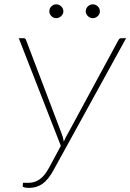

<svg xmlns="http://www.w3.org/2000/svg" viewBox="-20 -884 617 909"><path d="M115 -18.5Q145 -18.5 168.8 -35.8Q192.5 -53 212 -89.5L268 -193.5L69 -703H93Q100 -703 103 -695.5L271 -253.5Q275 -243.5 277.8 -233.5Q280.5 -223.5 282 -213.5Q286 -223.5 291.2 -233.5Q296.5 -243.5 302.5 -254L541.5 -695.5Q545.5 -703 554 -703H577L234 -79.5Q209 -33.5 181.5 -14Q154 5.5 117.5 5.5Q103 5.5 94.8 3Q86.5 0.5 87.5 -5L89 -18.5ZM280 -830.5Q280 -817.5 269.8 -807.8Q259.5 -798 246.5 -798Q233 -798 223.2 -807.8Q213.5 -817.5 213.5 -830.5Q213.5 -844 223.2 -853.8Q233 -863.5 246.5 -863.5Q259.5 -863.5 269.8 -853.8Q280 -844 280 -830.5ZM453 -830.5Q453 -817.5 442.8 -807.8Q432.5 -798 419.5 -798Q406 -798 396 -807.8Q386 -817.5 386 -830.5Q386 -844 396 -853.8Q406 -863.5 419.5 -863.5Q432.5 -863.5 442.8 -853.8Q453 -844 453 -830.5Z"/></svg>

Font: Lato Thin
Style: Italic
Weight: 200
Italic angle: -7°
Designer: Lukasz Dziedzic
Foundry: tyPoland Lukasz Dziedzic
Version: Version 2.007; 2014-02-27